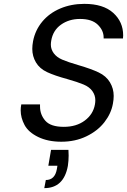

<svg xmlns="http://www.w3.org/2000/svg" viewBox="-20 -726 657 993"><path d="M297 7Q228 7 177.5 -17.5Q127 -42 107 -79.5Q87 -117 87 -155Q87 -170 90 -186H187Q187 -180 187 -175Q187 -133 214.5 -101.5Q242 -70 310 -70Q375 -70 418.5 -102.5Q462 -135 471 -186Q473 -197 473 -208Q473 -233 458 -254.5Q443 -276 412 -289Q381 -302 328 -317Q262 -335 223.5 -353Q185 -371 166 -403Q147 -435 147 -473Q147 -492 151 -513Q162 -570 198.5 -614Q235 -658 291.5 -682Q348 -706 416 -706Q514 -706 565.5 -659.5Q617 -613 617 -543Q617 -535 616 -527H516Q516 -529 516 -532Q516 -569 485.5 -598.5Q455 -628 394 -628Q337 -628 295.5 -598.5Q254 -569 245 -516Q243 -505 243 -495Q243 -471 258 -450.5Q273 -430 302 -417.5Q331 -405 386 -389Q451 -370 490 -351.5Q529 -333 548.5 -300.5Q568 -268 568 -230Q568 -211 564 -190Q555 -139 520 -94Q485 -49 427 -21Q369 7 297 7ZM334 49Q335 64 335 79Q335 105 331 132Q310 247 209 247L217 205Q264 205 274 149L277 131H230L244 49Z"/></svg>

Font: Fz Poppins
Style: Italic
Weight: 400
Italic angle: -10°
Designer: Ninad Kale (Devanagari), Jonny Pinhorn (Latin)
Foundry: Indian Type Foundry
Version: Vit hóa bi Vntype.Com & FontZin.Com